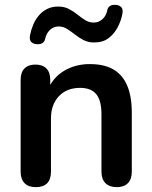

<svg xmlns="http://www.w3.org/2000/svg" viewBox="-20 -763 625 791"><path d="M127 8Q97 8 81 -8.5Q65 -25 65 -56V-434Q65 -465 81 -481Q97 -497 126 -497Q155 -497 171 -481Q187 -465 187 -434V-366L176 -391Q198 -444 244.5 -471.5Q291 -499 350 -499Q409 -499 447 -477Q485 -455 504 -410.5Q523 -366 523 -298V-56Q523 -25 507 -8.5Q491 8 461 8Q431 8 414.5 -8.5Q398 -25 398 -56V-292Q398 -349 376.5 -375Q355 -401 310 -401Q255 -401 222.5 -366.5Q190 -332 190 -275V-56Q190 8 127 8ZM131 -581Q116 -582 108 -591Q100 -600 104 -619Q108 -640 116.5 -660.5Q125 -681 139 -698Q153 -715 173 -725.5Q193 -736 220 -736Q245 -736 264 -726Q283 -716 299 -703Q315 -690 331 -680Q347 -670 366 -670Q387 -670 402.5 -684.5Q418 -699 422 -721Q424 -732 432.5 -738Q441 -744 457 -743Q472 -742 480 -733Q488 -724 484 -705Q479 -678 465 -651Q451 -624 427.5 -606Q404 -588 368 -588Q343 -588 324 -598Q305 -608 288.5 -621Q272 -634 256 -644Q240 -654 222 -654Q201 -654 186 -640Q171 -626 166 -603Q164 -592 155.5 -586Q147 -580 131 -581Z"/></svg>

Font: Nunito
Style: Bold
Weight: 700
Designer: Vernon Adams
Foundry: Vernon Adams
Version: Version 3.602